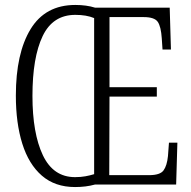

<svg xmlns="http://www.w3.org/2000/svg" viewBox="-20 -745 772 775"><path d="M283 10Q202 10 149 -36Q96 -82 70 -165Q44 -248 44 -359Q44 -530 103.5 -627.5Q163 -725 284 -725Q329 -725 364 -714H665L670 -545H636L633 -590Q630 -637 617 -656.5Q604 -676 560 -676H422V-393H613V-355H422L421 -38H582Q626 -38 640 -57Q654 -76 658 -115L662 -169H696L691 0H363Q327 10 283 10ZM283 -30Q306 -30 325 -33.5Q344 -37 360 -42V-672Q329 -685 284 -685Q193 -685 152 -599Q111 -513 111 -358Q111 -207 153 -118.5Q195 -30 283 -30Z"/></svg>

Font: Noto Serif Ethiopic ExtraCondensed Light
Style: Regular
Weight: 300
Width: 2
Designer: Monotype Design Team
Foundry: Monotype Imaging Inc.
Version: Version 2.102; ttfautohint (v1.8.4.7-5d5b)